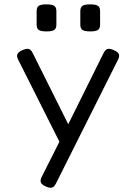

<svg xmlns="http://www.w3.org/2000/svg" viewBox="-20 -686 640 901"><path d="M539.1 -423.8Q539.1 -416 534.2 -406.7L242.7 174.8Q237.3 185.5 231.4 190.4Q225.6 195.3 217.8 195.3Q209 195.3 195.8 189.5Q182.6 184.1 176.5 177.5Q170.4 170.9 170.4 162.6Q170.4 154.8 175.3 145L258.8 -21L64.9 -406.7Q60.1 -416 60.1 -423.8Q60.1 -440.4 86.4 -451.2Q99.6 -457 108.4 -457Q116.7 -457 122.6 -452.1Q128.4 -447.3 133.8 -436.5L300.3 -103L465.8 -436.5Q471.2 -447.3 477.1 -452.1Q482.9 -457 491.2 -457Q500 -457 513.2 -451.2Q526.4 -445.8 532.7 -439.2Q539.1 -432.6 539.1 -423.8ZM198.2 -538.6Q171.4 -538.6 161.6 -545.7Q151.9 -552.7 151.9 -570.3V-633.8Q151.9 -651.4 161.6 -658.4Q171.4 -665.5 198.2 -665.5Q225.1 -665.5 234.9 -658.4Q244.6 -651.4 244.6 -633.8V-570.3Q244.6 -552.7 234.9 -545.7Q225.1 -538.6 198.2 -538.6ZM403.3 -538.6Q376.5 -538.6 366.7 -545.7Q356.9 -552.7 356.9 -570.3V-633.8Q356.9 -651.4 366.7 -658.4Q376.5 -665.5 403.3 -665.5Q430.2 -665.5 439.9 -658.4Q449.7 -651.4 449.7 -633.8V-570.3Q449.7 -552.7 439.9 -545.7Q430.2 -538.6 403.3 -538.6Z"/></svg>

Font: Courier Prime Code
Style: Regular
Weight: 400
Designer: Alan Dague-Greene
Foundry: Quote-Unquote Apps
Version: Version 3.0318